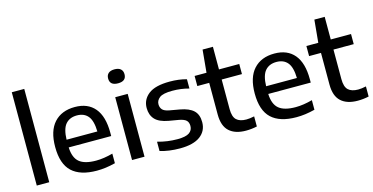

<svg xmlns="http://www.w3.org/2000/svg" viewBox="-80 -1202 3124 1606"><g transform="rotate(-15 1482.0 -399.0)"><path d="M76.5 0V-808H184.5V0Z M595.5 10Q452.5 10 380.5 -57.2Q308.5 -124.5 308.5 -271.5Q308.5 -410 373.2 -481.2Q438 -552.5 553 -552.5Q665 -552.5 725 -480.8Q785 -409 785 -268.5V-239H417Q420.5 -149.5 466.5 -111.2Q512.5 -73 610.5 -73Q644 -73 680.8 -78.5Q717.5 -84 756 -94.5V-11.5Q712.5 -0.5 673.2 4.8Q634 10 595.5 10ZM551.5 -480Q489 -480 454 -439.8Q419 -399.5 416.5 -306H683Q681 -399 647.5 -439.5Q614 -480 551.5 -480Z M901.5 0V-544H1009.5V0ZM955.5 -650Q884.5 -650 884.5 -710Q884.5 -739 902.5 -755Q920.5 -771 955.5 -771Q990.5 -771 1008.5 -755Q1026.5 -739 1026.5 -710Q1026.5 -650 955.5 -650Z M1315.5 10Q1219.5 10 1143 -13.5V-94Q1186.5 -81.5 1229 -75.8Q1271.5 -70 1315 -70Q1386.5 -70 1416.8 -91Q1447 -112 1447 -149.5Q1447 -180.5 1430 -197.2Q1413 -214 1369.5 -222.5L1282 -237.5Q1201 -252 1166.5 -290Q1132 -328 1132 -388.5Q1132 -461 1190.5 -506.8Q1249 -552.5 1375 -552.5Q1453.5 -552.5 1520 -534V-453.5Q1451 -472.5 1376.5 -472.5Q1295 -472.5 1265.2 -449.2Q1235.5 -426 1235.5 -392.5Q1235.5 -365.5 1251.2 -347Q1267 -328.5 1310.5 -320.5L1398 -305Q1476 -291 1513.2 -256Q1550.5 -221 1550.5 -155Q1550.5 -78.5 1491 -34.2Q1431.5 10 1315.5 10Z M1887 9.5Q1793.5 9.5 1742.8 -36.8Q1692 -83 1692 -182.5V-456.5H1589V-544H1692L1710.5 -740H1800V-544H1975.5V-456.5H1800V-201Q1800 -134 1828.5 -107Q1857 -80 1914 -80Q1942.5 -80 1982.5 -88.5V-1Q1934.5 9.5 1887 9.5Z M2323.5 10Q2180.5 10 2108.5 -57.2Q2036.5 -124.5 2036.5 -271.5Q2036.5 -410 2101.2 -481.2Q2166 -552.5 2281 -552.5Q2393 -552.5 2453 -480.8Q2513 -409 2513 -268.5V-239H2145Q2148.5 -149.5 2194.5 -111.2Q2240.5 -73 2338.5 -73Q2372 -73 2408.8 -78.5Q2445.5 -84 2484 -94.5V-11.5Q2440.5 -0.5 2401.2 4.8Q2362 10 2323.5 10ZM2279.5 -480Q2217 -480 2182 -439.8Q2147 -399.5 2144.5 -306H2411Q2409 -399 2375.5 -439.5Q2342 -480 2279.5 -480Z M2855 9.5Q2761.5 9.5 2710.8 -36.8Q2660 -83 2660 -182.5V-456.5H2557V-544H2660L2678.5 -740H2768V-544H2943.5V-456.5H2768V-201Q2768 -134 2796.5 -107Q2825 -80 2882 -80Q2910.5 -80 2950.5 -88.5V-1Q2902.5 9.5 2855 9.5Z"/></g></svg>

Font: Encode Sans SmExp Md
Style: Regular
Weight: 500
Width: 6
Designer: Multiple Designers
Foundry: Impallari Type
Version: Version 3.002; ttfautohint (v1.8.3) -l 8 -r 50 -G 200 -x 14 